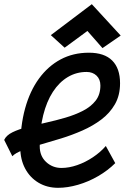

<svg xmlns="http://www.w3.org/2000/svg" viewBox="-24 -884 644 918"><path d="M482 -186 527 -104Q492 -69 445.5 -42Q399 -15 349 -0.5Q299 14 254 14Q201 14 160 -10.5Q119 -35 96 -78.5Q73 -122 73 -178Q73 -282 96 -365.5Q119 -449 162.5 -508.5Q206 -568 266 -600Q326 -632 401 -632Q475 -632 512.5 -594.5Q550 -557 550 -486Q550 -428 525.5 -385.5Q501 -343 460.5 -312.5Q420 -282 370 -260Q320 -238 268 -222Q216 -206 168.5 -192.5Q121 -179 85.5 -166Q50 -153 35 -137L-4 -215Q6 -237 35.5 -251.5Q65 -266 106.5 -276.5Q148 -287 195.5 -297.5Q243 -308 289 -321.5Q335 -335 373 -354.5Q411 -374 433.5 -403Q456 -432 456 -475Q456 -505 437.5 -522.5Q419 -540 390 -540Q341 -540 300 -515.5Q259 -491 229 -445Q199 -399 182.5 -333Q166 -267 166 -184Q166 -138 196.5 -109.5Q227 -81 270 -81Q306 -81 345 -94.5Q384 -108 420 -132Q456 -156 482 -186ZM466 -654 394 -736 285 -656 219 -716 415 -864 553 -714Z"/></svg>

Font: Victor Mono Thin
Style: Italic
Weight: 100
Italic angle: -12°
Monospace: yes
Designer: Rune Bjørnerås
Version: Version 1.561;gftools[0.9.30]